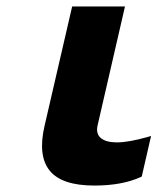

<svg xmlns="http://www.w3.org/2000/svg" viewBox="-20 -566 489 596"><path d="M416 -16Q358 10 273 10Q172 10 134.5 -36Q97 -82 118 -174L204 -546H368L283 -177Q277 -151 293 -137.5Q309 -124 343 -124Q379 -124 439 -141L449 -144L420 -18Z"/></svg>

Font: Passageway
Style: BdIt
Weight: 700
Foundry: Ascender Corporation
Version: Version 1.11